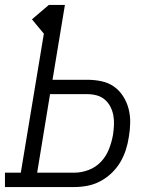

<svg xmlns="http://www.w3.org/2000/svg" viewBox="-33 -755 653 775"><path d="M-13 0V-58H51L144 -619L96 -677L164 -735H229L179 -433H319Q349 -433 377 -427Q405 -421 427 -405.5Q449 -390 464 -366.5Q479 -343 486 -316Q493 -289 492.5 -259.5Q492 -230 487 -202Q483 -175 474.5 -149Q466 -123 452 -99.5Q438 -76 417 -56Q396 -36 371 -23Q346 -10 319.5 -5Q293 0 267 0ZM267 -58Q296 -58 325 -69Q354 -80 375 -102.5Q396 -125 407 -153.5Q418 -182 423 -210Q426 -230 427 -250Q428 -270 424.5 -289Q421 -308 412.5 -324.5Q404 -341 390 -353Q376 -365 357.5 -370Q339 -375 319 -375H169L117 -58Z"/></svg>

Font: Iosevka Etoile Light Oblique
Style: Regular
Weight: 300
Italic angle: -9°
Designer: Belleve Invis
Foundry: Belleve Invis
Version: Version 15.5.2; ttfautohint (v1.8.4)